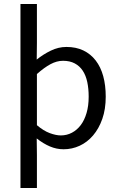

<svg xmlns="http://www.w3.org/2000/svg" viewBox="-20 -732 595 957"><path d="M82 205V-712H164V-518L163 -435Q195 -461 233 -479.5Q271 -498 311 -498Q359 -498 395.5 -480.5Q432 -463 457 -430.5Q482 -398 494.5 -352.5Q507 -307 507 -250Q507 -188 490 -139.5Q473 -91 444 -57Q415 -23 377 -5.5Q339 12 297 12Q262 12 229 -2Q196 -16 163 -42L164 41V205ZM283 -57Q313 -57 338.5 -70.5Q364 -84 382.5 -108.5Q401 -133 411.5 -169Q422 -205 422 -250Q422 -290 415 -323Q408 -356 392.5 -379.5Q377 -403 352.5 -416Q328 -429 294 -429Q263 -429 231.5 -412Q200 -395 164 -363V-108Q197 -80 228 -68.5Q259 -57 283 -57Z"/></svg>

Font: Pinyin1712
Style: Regular
Weight: 400
Version: Version 1